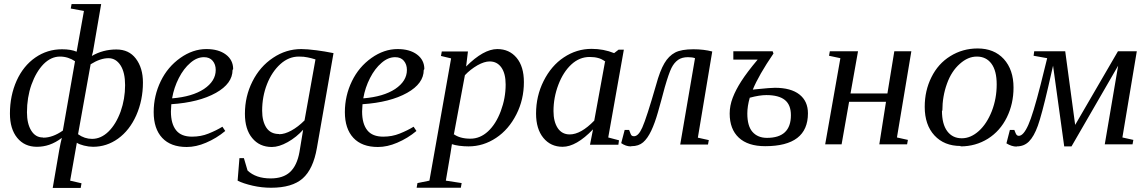

<svg xmlns="http://www.w3.org/2000/svg" viewBox="-20 -712 5652 947"><path d="M191 -34 194 -33Q240 -33 290 -68L350 -410Q334 -421 315 -427Q296 -433 276 -433Q232 -433 195 -396Q158 -358 135 -294Q113 -231 113 -158Q113 -102 134 -68Q155 -34 191 -34ZM326 179 382 192 378 215H240L272 29Q279 -9 285 -32Q255 -9 223 2Q194 12 162 12Q101 12 65 -32Q29 -76 29 -152Q29 -240 62 -314Q95 -387 154 -428Q213 -469 286 -469Q330 -469 358 -457L394 -658L329 -670L333 -692H479L442 -477Q439 -455 433 -436Q488 -468 554 -468Q616 -468 650 -423Q685 -377 685 -305Q685 -218 652 -143Q619 -69 562 -28Q506 12 439 12Q418 12 394 6Q370 0 359 -8ZM365 -50Q397 -27 434 -27Q478 -27 515 -63Q552 -99 575 -162Q597 -224 597 -292Q597 -354 575 -389Q552 -425 515 -425Q475 -425 427 -395Z M1130 -371 1127 -367Q1127 -300 1045 -254Q961 -207 825 -198L823 -162Q823 -101 849 -69Q874 -38 927 -38Q971 -38 1008 -53Q1048 -69 1077 -87L1091 -66Q1048 -30 996 -8Q947 13 901 13Q822 13 780 -32Q738 -77 738 -159Q738 -240 773 -312Q807 -382 869 -426Q931 -470 998 -470Q1058 -470 1094 -443Q1130 -416 1130 -371ZM829 -228 830 -227Q928 -235 986 -273Q1044 -312 1044 -367Q1044 -394 1029 -412Q1014 -430 986 -430Q951 -430 919 -402Q886 -374 862 -327Q838 -280 829 -228Z M1356 -51 1357 -50Q1384 -50 1417 -68Q1450 -86 1482 -118L1536 -419Q1524 -422 1515 -425Q1509 -427 1497 -429Q1485 -431 1478 -432Q1471 -433 1454 -433Q1404 -433 1363 -396Q1321 -358 1297 -297Q1273 -236 1273 -166Q1273 -114 1294 -82Q1315 -51 1356 -51ZM1476 -77 1477 -74Q1442 -35 1399 -11Q1356 13 1321 13Q1260 13 1224 -31Q1188 -74 1188 -151Q1188 -237 1225 -310Q1262 -384 1327 -427Q1391 -470 1466 -470Q1494 -470 1541 -464Q1580 -459 1625 -450L1543 18Q1525 122 1473 168Q1421 214 1317 214Q1271 214 1227 204Q1179 193 1152 179L1161 68H1183L1201 129Q1242 168 1315 168Q1376 168 1410 137Q1445 105 1457 38Z M2073 -371 2070 -367Q2070 -300 1988 -254Q1904 -207 1768 -198L1766 -162Q1766 -101 1792 -69Q1817 -38 1870 -38Q1914 -38 1951 -53Q1991 -69 2020 -87L2034 -66Q1991 -30 1939 -8Q1890 13 1844 13Q1765 13 1723 -32Q1681 -77 1681 -159Q1681 -240 1716 -312Q1750 -382 1812 -426Q1874 -470 1941 -470Q2001 -470 2037 -443Q2073 -416 2073 -371ZM1772 -228 1773 -227Q1871 -235 1929 -273Q1987 -312 1987 -367Q1987 -394 1972 -412Q1957 -430 1929 -430Q1894 -430 1862 -402Q1829 -374 1805 -327Q1781 -280 1772 -228Z M2209 -1 2202 44 2179 179 2257 191 2253 214H2035L2039 191L2098 179L2205 -424L2155 -436L2159 -458H2288L2279 -384Q2365 -470 2433 -470Q2492 -470 2528 -427Q2564 -384 2564 -307Q2564 -221 2527 -148Q2489 -73 2427 -32Q2364 10 2291 10Q2269 10 2245 7Q2223 4 2209 -1ZM2219 -51H2217Q2248 -28 2300 -28Q2348 -28 2387 -64Q2426 -100 2450 -164Q2474 -228 2474 -295Q2474 -349 2453 -379Q2432 -409 2395 -409Q2369 -409 2335 -390Q2299 -369 2273 -341Z M2980 -34 3033 -20 3030 2H2890L2905 -74Q2822 12 2755 12Q2696 12 2660 -32Q2624 -76 2624 -152Q2624 -238 2661 -312Q2699 -388 2761 -429Q2824 -471 2898 -471Q2957 -471 3009 -450L3031 -467H3057ZM2964 -407 2966 -408Q2947 -422 2930 -426Q2912 -431 2888 -431Q2838 -431 2798 -394Q2758 -357 2734 -294Q2710 -231 2710 -164Q2710 -112 2731 -80Q2752 -49 2790 -49Q2845 -49 2911 -117Z M3095 9 3091 10Q3067 10 3044 -6L3061 -71H3083Q3091 -48 3095 -44Q3099 -40 3107 -40Q3129 -40 3148 -83Q3169 -130 3216 -293Q3235 -363 3257 -400Q3278 -436 3310 -453Q3341 -469 3400 -469Q3451 -469 3493 -458L3422 -33L3476 -21L3472 1H3335L3408 -425Q3395 -430 3373 -430Q3344 -430 3325 -417Q3305 -403 3292 -377Q3279 -351 3259 -282Q3253 -258 3241.5 -217Q3230 -176 3225 -158Q3210 -105 3192 -67Q3174 -29 3152 -10Q3130 9 3095 9Z M3638 -418H3597V-459H3791L3795 -448Q3722 -341 3693 -270L3712 -272Q3780 -279 3802 -279Q3881 -279 3923 -246Q3965 -213 3965 -153Q3965 9 3754 9Q3669 9 3624 -33Q3579 -75 3579 -152Q3579 -191 3594 -230Q3609 -269 3636 -311Q3664 -355 3717 -418ZM3666 -152Q3666 -91 3691 -62Q3717 -32 3763 -32Q3881 -32 3881 -144Q3881 -195 3851 -219Q3821 -243 3760 -243Q3726 -243 3678 -230Q3666 -188 3666 -152Z M4475 -459 4404 -34 4458 -22 4454 0H4317L4350 -210H4168L4131 0H4050L4125 -425L4069 -437L4073 -459H4212L4175 -251H4357L4391 -459Z M4628 -166H4626Q4626 -100 4652 -65Q4678 -30 4724 -30Q4768 -30 4808 -66Q4847 -101 4872 -164Q4896 -226 4896 -296Q4896 -363 4870 -398Q4844 -433 4798 -433Q4754 -433 4714 -397Q4673 -361 4651 -300Q4628 -237 4628 -166ZM4718 10V8Q4637 8 4589 -44Q4541 -96 4541 -185Q4541 -265 4574 -331Q4607 -398 4667 -435Q4728 -473 4802 -473Q4883 -473 4931 -421Q4979 -368 4979 -280Q4979 -200 4946 -133Q4913 -66 4853 -28Q4792 10 4718 10Z M4995 10 4994 11Q4970 11 4944 -5L4961 -71H4983Q4990 -51 4995 -46Q4999 -42 5005 -42Q5028 -42 5052 -96Q5075 -147 5113 -296L5145 -425L5078 -437L5081 -459H5234L5283 -96L5494 -459H5587L5516 -34L5570 -22L5566 0H5429L5495 -388L5265 10H5229L5174 -388L5150 -283Q5118 -145 5099 -92Q5080 -39 5055 -14Q5031 10 4995 10Z"/></svg>

Font: Libra Serif Modern
Style: Italic
Weight: 400
Italic angle: -12°
Designer: Stefan Peev, Context Ltd
Foundry: Stefan Peev, Context Ltd
Version: Version 1.000